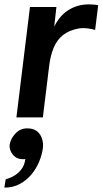

<svg xmlns="http://www.w3.org/2000/svg" viewBox="-22 -537 469 878"><path d="M53 0 115 -505H236L226 -416Q236 -436 250.5 -454.5Q265 -473 285 -487Q305 -501 330 -509Q355 -517 384 -517Q392 -517 406 -516Q420 -515 427 -513L413 -400Q399 -405 376 -407.5Q353 -410 334 -406Q293 -398 266 -376.5Q239 -355 224 -320Q209 -285 203 -237L174 0ZM-2 321Q-2 321 -0.5 311Q1 301 2.5 292Q4 283 4 283Q4 283 16.5 279Q29 275 45.5 265Q62 255 76 237Q90 219 94 190Q92 191 88.5 191Q85 191 83 191Q54 191 37 170.5Q20 150 22 125Q27 96 49 73Q71 50 103 50Q131 50 147.5 63.5Q164 77 170.5 98Q177 119 174 141Q170 171 157 202.5Q144 234 122 260.5Q100 287 69 304Q38 321 -2 321Z"/></svg>

Font: Inclusive Sans SemiBold
Style: Italic
Weight: 600
Italic angle: -7°
Designer: Olivia King
Foundry: Olivia King
Version: Version 2.004